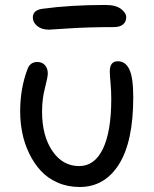

<svg xmlns="http://www.w3.org/2000/svg" viewBox="-20 -705 618 771"><path d="M176.8 -585.9Q147 -585.9 129.4 -600.6Q111.8 -615.2 111.8 -634.8Q111.8 -665 151.9 -669.9Q263.2 -685.1 403.8 -685.1Q444.8 -685.1 465.8 -669.2Q486.8 -653.3 486.8 -636.2Q486.8 -617.2 473.9 -606.7Q460.9 -596.2 437 -596.2Q338.9 -596.2 259.3 -591.1Q179.7 -585.9 176.8 -585.9ZM299.8 45.9Q251.5 45.9 211.2 28.1Q170.9 10.3 143.6 -19.5Q116.2 -49.3 97.2 -88.9Q78.1 -128.4 69.6 -170.9Q61 -213.4 61 -257.8Q61 -349.1 89.8 -425.8Q100.1 -456.1 129.9 -456.1Q148.9 -456.1 160.4 -443.4Q171.9 -430.7 171.9 -410.2Q171.9 -395 160.4 -351.3Q148.9 -307.6 148.9 -256.8Q148.9 -159.7 190.2 -98.9Q231.4 -38.1 297.9 -38.1Q359.9 -38.1 393.3 -107.4Q426.8 -176.8 426.8 -308.1Q426.8 -339.4 423.8 -372.1Q420.9 -404.8 420.9 -418Q420.9 -459 453.1 -459Q483.9 -459 499.5 -426.3Q515.1 -393.6 515.1 -314Q515.1 -136.7 457.8 -45.4Q400.4 45.9 299.8 45.9Z"/></svg>

Font: Shantell Sans Bouncy
Style: Regular
Weight: 400
Designer: Stephen Nixon, Anya Danilova, Shantell Martin
Foundry: Arrow Type
Version: Version 1.006;[9816181b4]